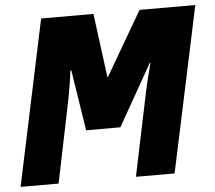

<svg xmlns="http://www.w3.org/2000/svg" viewBox="-51 -770 924 826"><g transform="rotate(-5 411.0 -357.0)"><path d="M5 0H169L233 -311C247 -376 257 -436 262 -480H266L307 -218H455L605 -483H608C599 -448 583 -388 571 -326L503 0H670L822 -714H581L421 -439H418L382 -714H156Z"/></g></svg>

Font: Noto Sans UI SemiCondensed Black
Style: Italic
Weight: 900
Width: 4
Italic angle: -372°
Designer: Monotype Design Team
Foundry: Monotype Imaging Inc.
Version: Version 1.901